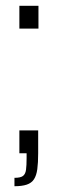

<svg xmlns="http://www.w3.org/2000/svg" viewBox="-20 -530 202 664"><path d="M30 114V85Q51 85 59.5 78.5Q68 72 70 57Q72 42 72 17V0H47V-79H112V0Q112 33 109 55Q106 77 97.5 90Q89 103 72.5 108.5Q56 114 30 114ZM47 -431V-510H113V-431Z"/></svg>

Font: Saira UltraCondensed
Style: Regular
Weight: 400
Width: 1
Designer: Hector Gatti with collaboration of the Omnibus-Type team
Foundry: Omnibus-Type
Version: Version 1.101